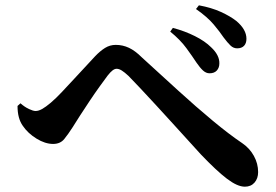

<svg xmlns="http://www.w3.org/2000/svg" viewBox="-20 -750 1040 723"><path d="M873 -568Q859 -568 848 -578.5Q837 -589 822 -609Q808 -630 784.5 -658Q761 -686 718 -716L729 -730Q777 -721 812 -705Q847 -689 870 -671Q908 -639 908 -604Q908 -587 899 -577.5Q890 -568 873 -568ZM769 -474Q756 -474 744.5 -484.5Q733 -495 720 -514Q705 -537 682 -568.5Q659 -600 621 -631L631 -645Q676 -633 714 -614Q752 -595 775 -572Q807 -542 806 -511Q806 -495 796.5 -484.5Q787 -474 769 -474ZM902 -47Q874 -47 834.5 -77Q795 -107 736 -169Q719 -188 691 -218.5Q663 -249 631 -284.5Q599 -320 567 -354.5Q535 -389 508 -418Q481 -447 464 -464Q449 -478 438.5 -484.5Q428 -491 419 -491Q412 -491 404 -485Q396 -479 385 -465Q373 -449 355 -424Q337 -399 318 -370.5Q299 -342 281.5 -315Q264 -288 253 -270Q237 -245 222 -226.5Q207 -208 180 -208Q150 -208 117.5 -228Q85 -248 66 -276Q56 -290 51 -308.5Q46 -327 46 -351L57 -361Q73 -347 89 -339.5Q105 -332 114 -332Q125 -332 138.5 -339.5Q152 -347 171 -363Q190 -379 213.5 -404Q237 -429 261.5 -455.5Q286 -482 306.5 -504Q327 -526 338 -538Q357 -558 375.5 -569.5Q394 -581 416 -581Q442 -581 465.5 -570Q489 -559 514 -534Q584 -470 651.5 -408.5Q719 -347 781 -295.5Q843 -244 892 -211Q920 -192 936 -163Q952 -134 952 -102Q952 -78 938.5 -62.5Q925 -47 902 -47Z"/></svg>

Font: Noto Serif JP ExtraLight
Style: Bold
Weight: 700
Version: Version 2.003-H1;hotconv 1.1.1;makeotfexe 2.6.0